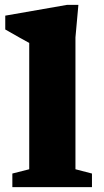

<svg xmlns="http://www.w3.org/2000/svg" viewBox="-20 -765 426 785"><path d="M288.5 -73 356 -55.5V0H30.5V-55.5L99.5 -73V-589.5Q89.5 -595 60 -611.2Q30.5 -627.5 1.5 -644.5V-701L253.5 -745H300.5L288.5 -612Z"/></svg>

Font: Newsreader 6pt
Style: Bold
Weight: 700
Designer: Hugues Gentile
Foundry: Production Type
Version: Version 1.003; ttfautohint (v1.8.3)